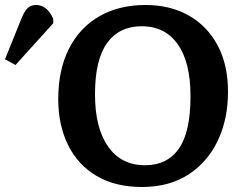

<svg xmlns="http://www.w3.org/2000/svg" viewBox="-187 -734 977 768"><path d="M381 14Q274 14 199 -30.5Q124 -75 85 -154.5Q46 -234 46 -337Q46 -455 89 -539.5Q132 -624 210.5 -669Q289 -714 395 -714Q494 -714 568 -672Q642 -630 683.5 -552.5Q725 -475 725 -367Q725 -257 684 -171Q643 -85 566 -35.5Q489 14 381 14ZM393 -73Q482 -73 528.5 -139.5Q575 -206 575 -349Q575 -485 524 -557Q473 -629 380 -629Q290 -629 241.5 -562Q193 -495 193 -357Q193 -222 245.5 -147.5Q298 -73 393 -73ZM-125 -474 -167 -497 -100 -663Q-88 -691 -75.5 -702.5Q-63 -714 -42 -714Q1 -714 26 -659V-641Z"/></svg>

Font: Literata SemiBold
Style: Regular
Weight: 600
Designer: Latin by Veronika Burian and Jose Scaglione. Greek by Irene Vlachou. Cyrillic by Vera Evstafieva.
Foundry: TypeTogether
Version: Version 3.103; ttfautohint (v1.8.4.7-5d5b);gftools[0.9.29]